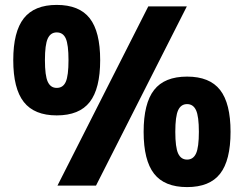

<svg xmlns="http://www.w3.org/2000/svg" viewBox="-20 -756 993 782"><path d="M214 0 584 -730H741L371 0ZM211 -286Q120 -286 77 -340.5Q34 -395 34 -511Q34 -627 77 -681.5Q120 -736 211 -736Q303 -736 345.5 -681.5Q388 -627 388 -511Q388 -395 345.5 -340.5Q303 -286 211 -286ZM211 -398Q237 -398 248 -423Q259 -448 259 -511Q259 -574 248 -599Q237 -624 211 -624Q186 -624 174.5 -599Q163 -574 163 -511Q163 -448 174.5 -423Q186 -398 211 -398ZM742 6Q650 6 607.5 -48.5Q565 -103 565 -219Q565 -335 607.5 -389.5Q650 -444 742 -444Q834 -444 876.5 -389.5Q919 -335 919 -219Q919 -103 876.5 -48.5Q834 6 742 6ZM742 -106Q767 -106 778.5 -131Q790 -156 790 -219Q790 -282 778.5 -307Q767 -332 742 -332Q717 -332 705.5 -307Q694 -282 694 -219Q694 -156 705.5 -131Q717 -106 742 -106Z"/></svg>

Font: M PLUS 2 ExtraBold
Style: Regular
Weight: 800
Version: Version 1.001